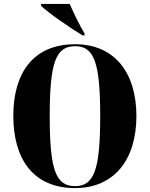

<svg xmlns="http://www.w3.org/2000/svg" viewBox="-20 -951 765 981"><path d="M402 -770H412V-780C387 -820 356 -886 336 -931H190V-921C226 -886 340 -807 402 -770ZM363 10C565 10 677 -137 677 -358C677 -580 565 -725 364 -725C151 -725 48 -580 48 -359C48 -137 151 10 363 10ZM363 0C266 0 234 -81 234 -358C234 -634 266 -715 364 -715C460 -715 492 -634 492 -358C492 -81 460 0 363 0Z"/></svg>

Font: Noto Serif Display Condensed Black
Style: Regular
Weight: 900
Width: 3
Designer: Monotype Design Team
Foundry: Monotype Imaging Inc.
Version: Version 2.009